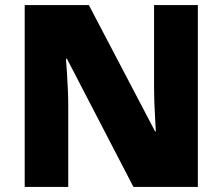

<svg xmlns="http://www.w3.org/2000/svg" viewBox="-20 -734 874 754"><path d="M757 0H504L243 -503H239Q241 -480 243 -447.5Q245 -415 246.5 -382Q248 -349 248 -322V0H77V-714H329L589 -218H592Q591 -241 589 -272Q587 -303 586 -335Q585 -367 585 -391V-714H757Z"/></svg>

Font: Noto Sans Meetei Mayek Black
Style: Regular
Weight: 900
Designer: Monotype Design Team and Neelakash Kshetrimayum
Foundry: Monotype Imaging Inc.
Version: Version 2.002; ttfautohint (v1.8.4.7-5d5b)